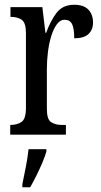

<svg xmlns="http://www.w3.org/2000/svg" viewBox="-20 -566 423 807"><path d="M23 0V-41H26Q52 -41 70.5 -53.5Q89 -66 89 -113V-427Q89 -471 71 -483Q53 -495 27 -495H24V-536H158L171 -428H174Q191 -476 217 -511Q243 -546 292 -546Q332 -546 351.5 -525.5Q371 -505 371 -471Q371 -441 352 -423Q333 -405 292 -405Q292 -446 283 -464.5Q274 -483 251 -483Q233 -483 219 -464Q205 -445 195.5 -414.5Q186 -384 181.5 -347.5Q177 -311 177 -276V-108Q177 -64 195 -52.5Q213 -41 238 -41H257V0ZM74 208Q81 174 88.5 136Q96 98 100 61H175V71Q169 92 157.5 119Q146 146 132.5 173Q119 200 107 221H74Z"/></svg>

Font: Noto Serif Thai ExtraCondensed
Style: Regular
Weight: 400
Width: 2
Designer: Monotype Design Team
Foundry: Monotype Imaging Inc.
Version: Version 2.002; ttfautohint (v1.8.4.7-5d5b)